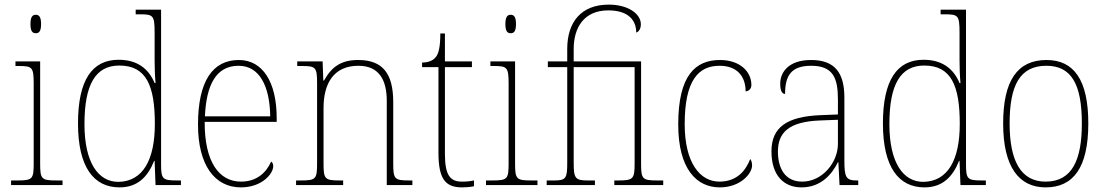

<svg xmlns="http://www.w3.org/2000/svg" viewBox="-20 -802 4795 832"><path d="M135 -658C149 -658 158 -666 158 -698C158 -729 149 -738 135 -738C121 -738 112 -729 112 -698C112 -666 121 -658 135 -658ZM28 0H251V-20H227C159 -20 154 -25 154 -95V-536H47V-516H61C120 -516 126 -511 126 -438V-95C126 -25 121 -20 53 -20H28Z M498 10C577 10 621 -37 648 -105H650L654 0H764V-20H750C684 -20 678 -25 678 -91V-760H568V-740H585C644 -740 650 -736 650 -660V-543C650 -513 651 -477 654 -442H650C624 -505 574 -543 494 -543C379 -543 318 -455 318 -267C318 -78 386 10 498 10ZM494 -14C406 -13 346 -97 346 -264C346 -436 394 -518 497 -518C614 -518 651 -431 651 -265C651 -109 599 -16 494 -14Z M1024 10C1115 10 1164 -49 1164 -82C1164 -93 1160 -98 1155 -102C1134 -55 1094 -15 1024 -15C929 -15 866 -101 867 -274H1179V-290C1179 -447 1118 -542 1015 -542C902 -542 838 -451 838 -262C838 -87 910 10 1024 10ZM1151 -298H868C874 -432 915 -517 1014 -517C1105 -517 1149 -428 1151 -298Z M1263 0H1467V-20H1455C1387 -20 1382 -25 1382 -95V-334C1382 -439 1425 -517 1533 -517C1623 -517 1656 -455 1656 -365V0H1767V-20H1756C1689 -20 1684 -25 1684 -95V-359C1684 -483 1639 -542 1532 -542C1462 -542 1419 -516 1384 -453H1381L1378 -536H1268V-516H1287C1348 -516 1354 -511 1354 -442V-95C1354 -25 1349 -20 1281 -20H1263Z M1982 10C1998 10 2015 9 2034 5V-20C2014 -16 2001 -15 1981 -15C1930 -15 1908 -44 1908 -135V-511H2025V-536H1908V-657H1888C1888 -599 1881 -567 1866 -552C1855 -539 1835 -531 1809 -531V-511H1880V-141C1880 -29 1908 10 1982 10Z M2193 -658C2207 -658 2216 -666 2216 -698C2216 -729 2207 -738 2193 -738C2179 -738 2170 -729 2170 -698C2170 -666 2179 -658 2193 -658ZM2086 0H2309V-20H2285C2217 -20 2212 -25 2212 -95V-536H2105V-516H2119C2178 -516 2184 -511 2184 -438V-95C2184 -25 2179 -20 2111 -20H2086Z M2349 0H2558V-20H2527C2472 -20 2466 -30 2466 -97V-511H2730V-95C2730 -25 2724 -20 2656 -20H2642V0H2854V-20H2831C2763 -20 2758 -25 2758 -95V-536H2466V-590C2466 -683 2511 -757 2616 -757C2702 -757 2737 -715 2737 -661C2748 -664 2757 -677 2757 -697C2757 -742 2702 -782 2618 -782C2499 -782 2438 -707 2438 -590V-536H2354V-511H2438V-97C2438 -30 2433 -20 2382 -20H2349Z M3099 10C3189 10 3239 -50 3239 -85C3239 -98 3236 -106 3231 -113C3211 -62 3174 -16 3099 -15C3013 -14 2947 -97 2947 -264C2947 -456 3008 -517 3098 -517C3176 -517 3211 -469 3211 -406C3224 -407 3236 -416 3236 -434C3236 -492 3186 -542 3100 -542C2994 -542 2919 -476 2919 -263C2919 -70 2998 10 3099 10Z M3453 10C3541 10 3587 -51 3611 -99H3613L3618 0H3699V-20H3694C3646 -20 3639 -33 3639 -107V-379C3639 -486 3598 -542 3495 -542C3395 -542 3361 -487 3361 -440C3361 -410 3368 -395 3382 -395C3382 -475 3409 -517 3495 -517C3590 -517 3611 -464 3611 -371V-306L3536 -303C3390 -297 3323 -251 3323 -146C3323 -40 3378 10 3453 10ZM3456 -15C3381 -15 3351 -74 3351 -145C3351 -226 3396 -275 3534 -280L3611 -283V-178C3611 -100 3545 -15 3456 -15Z M3986 10C4065 10 4109 -37 4136 -105H4138L4142 0H4252V-20H4238C4172 -20 4166 -25 4166 -91V-760H4056V-740H4073C4132 -740 4138 -736 4138 -660V-543C4138 -513 4139 -477 4142 -442H4138C4112 -505 4062 -543 3982 -543C3867 -543 3806 -455 3806 -267C3806 -78 3874 10 3986 10ZM3982 -14C3894 -13 3834 -97 3834 -264C3834 -436 3882 -518 3985 -518C4102 -518 4139 -431 4139 -265C4139 -109 4087 -16 3982 -14Z M4511 10C4632 10 4696 -77 4696 -267C4696 -455 4634 -542 4515 -542C4389 -542 4327 -453 4327 -267C4327 -78 4396 10 4511 10ZM4511 -15C4403 -15 4355 -106 4355 -267C4355 -433 4400 -517 4514 -517C4623 -517 4668 -437 4668 -267C4668 -111 4627 -15 4511 -15Z"/></svg>

Font: Noto Serif SemiCondensed Thin
Style: Regular
Weight: 100
Width: 4
Designer: Monotype Design Team
Foundry: Monotype Imaging Inc.
Version: Version 2.015